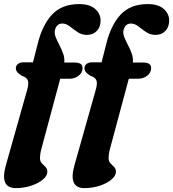

<svg xmlns="http://www.w3.org/2000/svg" viewBox="-37 -746 868 963"><path d="M42.5 -403Q42.5 -416.5 52.8 -425Q63 -433.5 81 -433.5H128.5L150.5 -520Q174 -619 223.5 -672.2Q273 -725.5 359.5 -725.5Q413.5 -725.5 440.5 -701Q467.5 -676.5 467.5 -643Q467.5 -610.5 448.5 -590.8Q429.5 -571 399 -571Q372.5 -571 351.8 -585.2Q331 -599.5 312.8 -613.8Q294.5 -628 276 -628Q246.5 -628 238.5 -594.5Q235 -579 242.2 -560.2Q249.5 -541.5 260.5 -520.8Q271.5 -500 279.5 -477.8Q287.5 -455.5 285.5 -432.5H334.5Q354.5 -432.5 365.8 -426.5Q377 -420.5 377 -404Q377 -382 357.5 -366.5Q338 -351 311 -351H265L170.5 1Q166.5 16 165 27.2Q163.5 38.5 163.5 47Q163.5 63 172.8 72.8Q182 82.5 191.2 91.5Q200.5 100.5 200.5 115Q200.5 136 177.5 155Q154.5 174 118.2 185.8Q82 197.5 42.5 197.5Q-40 197.5 -7.5 82.5L100 -298Q108.5 -329 102.2 -343.8Q96 -358.5 72.5 -366Q42.5 -383.5 42.5 -403ZM386.5 -403Q386.5 -416.5 396.8 -425Q407 -433.5 425 -433.5H472.5L494.5 -520Q518 -619 567.5 -672.2Q617 -725.5 703.5 -725.5Q757.5 -725.5 784.5 -701Q811.5 -676.5 811.5 -643Q811.5 -610.5 792.5 -590.8Q773.5 -571 743 -571Q716.5 -571 695.8 -585.2Q675 -599.5 656.8 -613.8Q638.5 -628 620 -628Q590.5 -628 582.5 -594.5Q579 -579 586.2 -560.2Q593.5 -541.5 604.5 -520.8Q615.5 -500 623.5 -477.8Q631.5 -455.5 629.5 -432.5H678.5Q698.5 -432.5 709.8 -426.5Q721 -420.5 721 -404Q721 -382 701.5 -366.5Q682 -351 655 -351H609L514.5 1Q510.5 16 509 27.2Q507.5 38.5 507.5 47Q507.5 63 516.8 72.8Q526 82.5 535.2 91.5Q544.5 100.5 544.5 115Q544.5 136 521.5 155Q498.5 174 462.2 185.8Q426 197.5 386.5 197.5Q304 197.5 336.5 82.5L444 -298Q452.5 -329 446.2 -343.8Q440 -358.5 416.5 -366Q386.5 -383.5 386.5 -403Z"/></svg>

Font: Fraunces 72pt S050
Style: Bold Italic
Weight: 700
Italic angle: -16°
Version: Version 1.000; ttfautohint (v1.8.3)